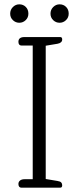

<svg xmlns="http://www.w3.org/2000/svg" viewBox="-20 -866 364 886"><path d="M27 -803Q27 -821 39.5 -833.5Q52 -846 69 -846Q87 -846 99 -834Q111 -822 111 -803Q111 -785 98.5 -773Q86 -761 69 -761Q52 -761 39.5 -773Q27 -785 27 -803ZM213 -803Q213 -821 225.5 -833.5Q238 -846 255 -846Q273 -846 285 -834Q297 -822 297 -803Q297 -785 284.5 -773Q272 -761 255 -761Q238 -761 225.5 -773Q213 -785 213 -803ZM65 -17Q65 -27 72.5 -33Q80 -39 94 -39H131V-656H78Q72 -656 68.5 -660.5Q65 -665 65 -673Q65 -695 93 -695H258Q267 -695 267 -684Q267 -668 245 -664L191 -655V-40L245 -31Q258 -29 262.5 -24Q267 -19 267 -11Q267 0 258 0H78Q72 0 68.5 -4.5Q65 -9 65 -17Z"/></svg>

Font: Maitree Light
Style: Regular
Weight: 300
Designer: CadsonDemak Team
Foundry: CadsonDemak
Version: Version 1.001